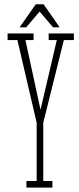

<svg xmlns="http://www.w3.org/2000/svg" viewBox="-20 -852 359 872"><path d="M100 0V-30H146.5V-294.5L59 -670H14.5V-700H132.5V-670H95.5L164 -353.5L238 -670H201V-700H315.5V-670H270L176.5 -294.5V-30H218V0ZM69 -728 142.5 -832.5H178L251 -728H221L160 -799.5L99 -728Z"/></svg>

Font: Imbue 10pt Thin
Style: Regular
Weight: 100
Designer: Tyler Finck
Foundry: Etcetera Type Company
Version: Version 1.102; ttfautohint (v1.8.3)